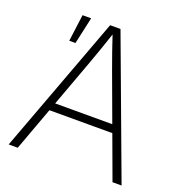

<svg xmlns="http://www.w3.org/2000/svg" viewBox="-131 -840 895 952"><g transform="rotate(20 316.5 -364.0)"><path d="M18.6 0 289.1 -727.5H343.8L614.3 0H566.4L374.5 -521Q359.9 -561 344 -606.2Q328.1 -651.4 309.6 -708H322.8Q304.2 -651.4 288.1 -606Q272 -560.5 257.8 -521L66.4 0ZM135.7 -228.5V-270H497.1V-228.5ZM125 -585.9 143.6 -727.5H189L157.7 -585.9Z"/></g></svg>

Font: Inter 24pt ExtraLight
Style: Regular
Weight: 250
Designer: Rasmus Andersson
Foundry: rsms
Version: Version 4.001;git-66647c0bb